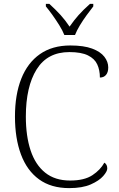

<svg xmlns="http://www.w3.org/2000/svg" viewBox="-20 -958 611 988"><path d="M336 10Q243 10 181 -35Q119 -80 88 -163Q57 -246 57 -358Q57 -471 89.5 -553Q122 -635 185.5 -679.5Q249 -724 342 -724Q411 -724 454 -708Q497 -692 517 -666Q537 -640 537 -611Q537 -586 525.5 -572.5Q514 -559 494 -559Q494 -597 480.5 -626.5Q467 -656 432.5 -673Q398 -690 337 -690Q224 -690 168.5 -601Q113 -512 113 -358Q113 -258 137.5 -184Q162 -110 212.5 -69.5Q263 -29 341 -29Q414 -29 455.5 -56.5Q497 -84 517 -121Q532 -112 532 -91Q532 -76 511 -52Q490 -28 447 -9Q404 10 336 10ZM311 -778Q302 -801 285.5 -827.5Q269 -854 250.5 -880Q232 -906 216 -925V-938H234Q268 -907 292 -880.5Q316 -854 338 -821Q361 -854 384.5 -880.5Q408 -907 443 -938H460V-925Q445 -906 426 -880Q407 -854 391 -827.5Q375 -801 366 -778Z"/></svg>

Font: Noto Serif Tibetan ExtraLight
Style: Regular
Weight: 200
Designer: Monotype Design Team
Foundry: Monotype Imaging Inc.
Version: Version 2.103; ttfautohint (v1.8.4.7-5d5b)